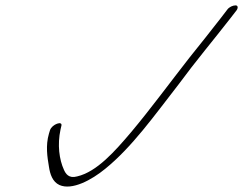

<svg xmlns="http://www.w3.org/2000/svg" viewBox="-20 -670 904 714"><path d="M166 -186 162 -173C149 -128 156 -86 162 -50C166 -23 175 6 201 18C248 39 321 -1 371 -42C471 -123 553 -239 644 -356C708 -443 773 -520 836 -601L860 -632C866 -641 865 -650 856 -650C846 -650 832 -644 825 -634L802 -604C766 -557 723 -504 684 -455C616 -368 537 -261 468 -179C407 -107 340 -31 267 -14C235 -5 224 -25 218 -38C200 -77 193 -132 205 -188L208 -201C215 -223 173 -208 166 -186Z"/></svg>

Font: Stray Cat
Style: UltObl
Weight: 400
Version: Version 1.0